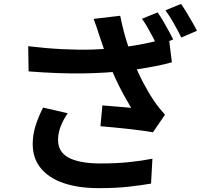

<svg xmlns="http://www.w3.org/2000/svg" viewBox="-20 -892 1040 976"><path d="M781.2 -829Q794.2 -811.3 808.8 -786.1Q823.4 -760.9 837.2 -735.8Q851 -710.7 860.5 -691.8L780.2 -657.5Q770.4 -678.3 757.1 -703Q743.8 -727.8 729.7 -752.8Q715.7 -777.8 701.7 -796.5ZM900.3 -872.1Q913.5 -853.3 928.8 -827.9Q944 -802.5 958.3 -777.9Q972.6 -753.3 981.1 -735.6L901.6 -701.3Q886.2 -733.2 863.9 -772.4Q841.7 -811.6 821.1 -839.6ZM487.5 -703.7Q482 -721 473.8 -745.9Q465.7 -770.8 456 -796L591.1 -811.9Q598.6 -773.4 608.6 -735Q618.7 -696.6 630.7 -660.1Q642.7 -623.5 654.5 -591.3Q677.5 -529 709.2 -469.6Q741 -410.2 765.2 -376Q777.8 -357.4 791.4 -340.8Q805 -324.1 818.7 -308.9L757.3 -219.4Q736.1 -223.6 704 -227.9Q671.9 -232.1 634.6 -236.3Q597.2 -240.5 559.7 -244.1Q522.2 -247.8 490.6 -250.4L500.4 -356.2Q525.4 -354.2 553.4 -351.8Q581.4 -349.5 606.3 -347.4Q631.3 -345.3 646.6 -343.8Q628.9 -373.2 608.7 -410Q588.5 -446.9 569.5 -487.6Q550.5 -528.3 534.9 -569.5Q518.9 -611.3 507.5 -645.3Q496.1 -679.3 487.5 -703.7ZM123.4 -657.1Q216.9 -646 298.7 -642Q380.4 -638 451.6 -640.2Q522.7 -642.5 582.2 -649.1Q627.3 -654.6 671.2 -662Q715 -669.4 757.2 -679.4Q799.4 -689.3 838.2 -701L853.7 -575.4Q821.1 -565.9 782.4 -558.1Q743.6 -550.3 702.6 -543.6Q661.5 -537 621.5 -532.3Q521.1 -520.7 400.2 -518.9Q279.3 -517 125.4 -529.1ZM324.2 -316.4Q300.3 -281 287.7 -247.5Q275.1 -214 275.1 -181.2Q275.1 -118.6 329.8 -90.1Q384.5 -61.5 487.3 -61.1Q569.2 -60.9 635.6 -67.8Q702 -74.6 754.8 -85.3L747.8 41.3Q705.4 48.7 637.9 56.7Q570.3 64.6 479.3 64.4Q377.5 64.2 302.4 38.4Q227.4 12.5 186.8 -37.6Q146.3 -87.7 146.3 -159.2Q146.3 -205 159.8 -249.6Q173.3 -294.2 198.9 -345.2Z"/></svg>

Font: Noto Sans TC
Style: Regular
Weight: 100
Designer: Ryoko NISHIZUKA 西塚涼子 (kana, bopomofo & ideographs); Paul D. Hunt (Latin, Greek & Cyrillic); Sandoll Communications 산돌커뮤니
Foundry: Adobe
Version: Version 2.004;hotconv 1.0.118;makeotfexe 2.5.65603